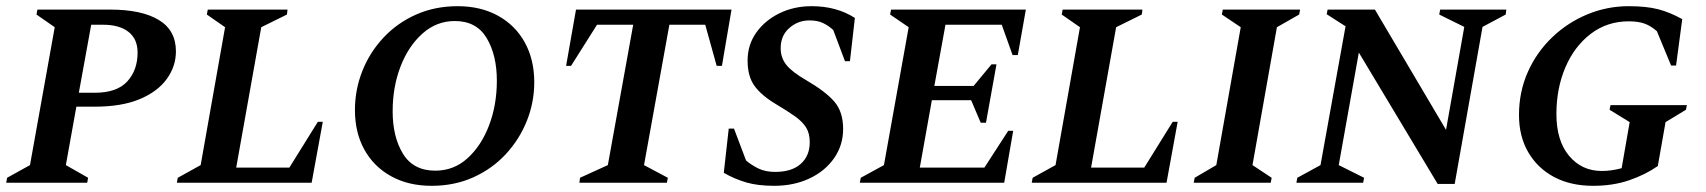

<svg xmlns="http://www.w3.org/2000/svg" viewBox="-27 -591 5519 621"><path d="M-7 0 -4 -16 70 -57 150 -503 91 -544 94 -560H329Q431 -560 486.5 -526.5Q542 -493 542 -425Q542 -376 512 -335Q482 -294 424 -270Q366 -246 280 -246H220L186 -57L258 -16L255 0ZM268 -511 228 -291H280Q351 -291 384.5 -327.5Q418 -364 418 -421Q418 -465 388.5 -488Q359 -511 306 -511Z M545 0 548 -16 622 -57 701 -503 642 -544 645 -560H903L901 -544L818 -503L737 -49H909L1001 -197H1017L981 0Z M1369 10Q1294 10 1238 -21Q1182 -52 1151.5 -107Q1121 -162 1121 -235Q1121 -301 1145 -361.5Q1169 -422 1213.5 -469.5Q1258 -517 1319 -544Q1380 -571 1453 -571Q1528 -571 1584 -540Q1640 -509 1670.5 -453.5Q1701 -398 1701 -325Q1701 -260 1677 -200Q1653 -140 1609 -92.5Q1565 -45 1504 -17.5Q1443 10 1369 10ZM1381 -39Q1441 -39 1485.5 -79.5Q1530 -120 1555 -186Q1580 -252 1580 -330Q1580 -413 1547 -468Q1514 -523 1444 -523Q1385 -523 1339.5 -482.5Q1294 -442 1268.5 -376Q1243 -310 1243 -231Q1243 -148 1276.5 -93.5Q1310 -39 1381 -39Z M1847 0 1849 -16 1939 -57 2021 -511H1904L1820 -378H1804L1836 -560H2339L2308 -378H2291L2254 -511H2138L2056 -57L2133 -16L2130 0Z M2477 10Q2424 10 2386.5 -1Q2349 -12 2314 -32L2330 -175H2347L2386 -72Q2402 -58 2425 -46.5Q2448 -35 2480 -35Q2534 -35 2563 -61Q2592 -87 2592 -131Q2592 -160 2580 -179Q2568 -198 2544 -215Q2520 -232 2483 -254Q2436 -282 2413.5 -313Q2391 -344 2391 -395Q2391 -446 2419 -485.5Q2447 -525 2494 -548Q2541 -571 2598 -571Q2679 -571 2738 -533L2722 -393H2706L2668 -494Q2654 -507 2636 -516Q2618 -525 2591 -525Q2554 -525 2526 -500.5Q2498 -476 2498 -435Q2498 -404 2516.5 -381Q2535 -358 2580 -332Q2642 -296 2671 -263Q2700 -230 2700 -174Q2700 -121 2670.5 -79Q2641 -37 2590.5 -13.5Q2540 10 2477 10Z M2754 0 2757 -16 2832 -57 2912 -503 2852 -544 2855 -560H3291L3265 -413H3248L3213 -511H3031L2995 -313H3122L3180 -383H3196L3162 -194H3145L3114 -267H2987L2948 -49H3157L3234 -168H3250L3221 0Z M3310 0 3313 -16 3387 -57 3466 -503 3407 -544 3410 -560H3668L3666 -544L3583 -503L3502 -49H3674L3766 -197H3782L3746 0Z M3834 0 3837 -16 3907 -57 3986 -503 3925 -544 3928 -560H4178L4175 -544L4103 -503L4024 -57L4086 -16L4083 0Z M4166 0 4169 -16 4244 -57 4325 -506 4264 -545 4267 -560H4420L4650 -171L4709 -504L4628 -544L4631 -560H4845L4843 -544L4768 -504L4678 4H4623L4368 -421L4303 -57L4385 -16L4382 0Z M5126 10Q5053 10 4999.5 -18.5Q4946 -47 4916 -98.5Q4886 -150 4886 -219Q4886 -294 4914.5 -358Q4943 -422 4993 -470Q5043 -518 5107 -544.5Q5171 -571 5241 -571Q5298 -571 5336.5 -561Q5375 -551 5414 -529L5394 -379H5378L5332 -490Q5313 -507 5292.5 -514.5Q5272 -522 5241 -522Q5171 -522 5118 -481.5Q5065 -441 5036 -373Q5007 -305 5007 -222Q5007 -136 5048 -87Q5089 -38 5154 -38Q5185 -38 5218 -47L5244 -196L5179 -236L5182 -251H5429L5426 -236L5360 -196L5335 -54Q5295 -26 5242.5 -8Q5190 10 5126 10Z"/></svg>

Font: Spectral SC SemiBold
Style: Italic
Weight: 600
Italic angle: -10°
Designer: Jean-Baptiste Levee
Foundry: Production Type
Version: Version 2.001